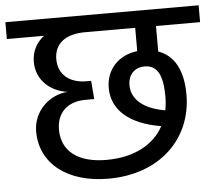

<svg xmlns="http://www.w3.org/2000/svg" viewBox="-69 -743 878 772"><g transform="rotate(-5 370.0 -357.5)"><path d="M-20 -621H130C100 -598 80 -564 80 -519C80 -449 133 -398 205 -388C133 -384 65 -324 65 -240C65 -109 175 -26 338 -26C547 -26 680 -158 680 -336C680 -435 645 -496 582 -518V-621H760V-689H-20ZM157 -240C157 -307 200 -350 274 -350H309L303 -424H284C217 -424 171 -460 171 -523C171 -581 211 -621 296 -621H498V-527C424 -518 371 -466 371 -389C371 -300 441 -239 568 -218C529 -146 449 -102 337 -102C223 -102 157 -152 157 -240ZM522 -463C576 -463 595 -417 595 -334C595 -315 593 -297 590 -280C504 -294 455 -335 455 -393C455 -437 483 -463 522 -463Z"/></g></svg>

Font: FiraGO Unicode
Style: Regular
Weight: 400
Designer: bBox Type
Foundry: bBox Type GmbH
Version: Version 1.001;PS 001.001;hotconv 1.0.88;makeotf.lib2.5.64775